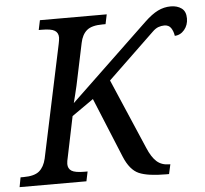

<svg xmlns="http://www.w3.org/2000/svg" viewBox="-73 -779 890 833"><g transform="rotate(-5 372.5 -362.0)"><path d="M585 -667Q617.2 -697.8 644 -710.9Q670.9 -724.1 700.2 -724.1Q728.5 -724.1 747.3 -710.4Q766.1 -696.8 766.1 -666Q766.1 -637.2 749 -616.7Q731.9 -596.2 707 -595.2Q704.1 -615.2 694.6 -629.6Q685.1 -644 665 -644Q652.3 -644 639.4 -639.4Q626.5 -634.8 612.8 -621.1L410.2 -426.8L541 -122.1Q558.1 -81.1 579.6 -61.5Q601.1 -42 634.8 -42H639.2L629.9 0H616.2Q537.6 0 499 -16.8Q460.4 -33.7 436 -92.8L329.1 -353L234.9 -287.1L198.2 -109.9Q196.3 -104 195.1 -95.2Q193.8 -86.4 193.8 -82Q193.8 -61.5 209.2 -51.8Q224.6 -42 266.1 -42H278.8L270 0H-21L-13.2 -42H0Q47.4 -42 68.6 -60.1Q89.8 -78.1 98.1 -113.8L202.1 -604Q203.6 -609.9 204.8 -618.7Q206.1 -627.4 206.1 -631.8Q206.1 -652.3 190.7 -662.1Q175.3 -671.9 133.8 -671.9H121.1L129.9 -713.9H420.9L412.1 -671.9H398.9Q351.6 -671.9 330.3 -653.8Q309.1 -635.7 301.8 -600.1L263.2 -417Q259.3 -398.4 254.4 -380.1Q249.5 -361.8 245.1 -342.8Z"/></g></svg>

Font: Droid Serif
Style: Italic
Weight: 400
Italic angle: -12°
Designer: Monotype Design team
Foundry: Monotype Imaging Inc.
Version: Version 1.03